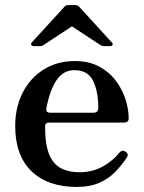

<svg xmlns="http://www.w3.org/2000/svg" viewBox="-20 -726 568 758"><path d="M283 12Q169 12 104.5 -50Q40 -112 40 -228Q40 -301 69 -359Q98 -417 151.5 -451Q205 -485 276 -485Q330 -485 370 -464Q410 -443 436 -409Q462 -375 475 -335.5Q488 -296 488 -258Q488 -242 468 -242H172Q158 -242 158 -226Q158 -156 174 -117Q190 -78 220.5 -62Q251 -46 293 -46Q344 -46 384.5 -68Q425 -90 451 -123Q462 -136 476 -127Q490 -118 480 -103Q460 -73 434.5 -47Q409 -21 372.5 -4.5Q336 12 283 12ZM179 -281H348Q368 -281 368 -300Q368 -365 347.5 -407Q327 -449 274 -449Q229 -449 202.5 -408.5Q176 -368 163 -298Q160 -281 179 -281ZM113 -544Q106 -544 103.5 -549Q101 -554 106 -559L235 -700Q241 -706 250 -706H277Q286 -706 292 -700L421 -559Q426 -554 424.5 -549Q423 -544 415 -544H389Q385 -544 382 -545.5Q379 -547 375 -549L264 -622L153 -549Q149 -547 146.5 -545.5Q144 -544 139 -544Z"/></svg>

Font: Zen Old Mincho Black
Style: Regular
Weight: 900
Designer: Yoshimichi Ohira
Foundry: Positype
Version: Version 1.001